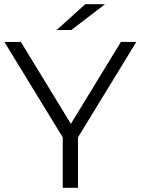

<svg xmlns="http://www.w3.org/2000/svg" viewBox="-20 -901 675 921"><path d="M354 -242V0H281V-242L1 -700H80L320 -307L560 -700H634ZM389 -881H484L322 -757H252Z"/></svg>

Font: CMG Sans
Style: Regular
Weight: 400
Designer: Julieta Ulanovsky
Foundry: Julieta Ulanovsky
Version: Version 7.200